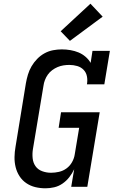

<svg xmlns="http://www.w3.org/2000/svg" viewBox="-20 -1010 640 1038"><path d="M226 8Q197 8 170.5 1.5Q144 -5 122 -20Q100 -35 85.5 -57.5Q71 -80 64.5 -106.5Q58 -133 58.5 -161Q59 -189 64 -217L120 -560Q124 -583 131 -606.5Q138 -630 150.5 -651.5Q163 -673 181 -691.5Q199 -710 221 -722Q243 -734 267 -738.5Q291 -743 314 -743Q338 -743 361 -739Q384 -735 404.5 -726.5Q425 -718 442 -703.5Q459 -689 470 -670L480 -735H574L544 -554H450Q454 -576 450 -597Q446 -618 432 -632.5Q418 -647 397.5 -653Q377 -659 355 -659Q339 -659 323 -656.5Q307 -654 291.5 -647.5Q276 -641 262 -630.5Q248 -620 238.5 -606.5Q229 -593 223 -577.5Q217 -562 215 -546L158 -204Q154 -179 156.5 -154.5Q159 -130 172 -111.5Q185 -93 208 -84.5Q231 -76 256 -76Q277 -76 299 -81Q321 -86 339.5 -99.5Q358 -113 369.5 -133.5Q381 -154 384 -175L408 -319H297L310 -403H519L452 0H365L381 -95Q370 -72 354.5 -52Q339 -32 318 -17.5Q297 -3 273 2.5Q249 8 226 8ZM358 -789 308 -841 469 -990 535 -920Z"/></svg>

Font: Iosevka Slab MdExObl
Style: Regular
Weight: 500
Width: 7
Italic angle: -9°
Monospace: yes
Designer: Belleve Invis
Foundry: Belleve Invis
Version: Version 11.1.1; ttfautohint (v1.8.3)